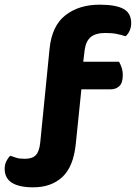

<svg xmlns="http://www.w3.org/2000/svg" viewBox="-33 -695 583 821"><path d="M315 -313 291 -79Q281 18 233.5 62Q186 106 109 106Q49 106 18 86.5Q-13 67 -13 27Q-13 8 -5.5 -6.5Q2 -21 11 -29Q24 -24 37.5 -20Q51 -16 74 -16Q105 -16 120 -31.5Q135 -47 139 -85L179 -487Q189 -585 247 -630Q305 -675 393 -675Q462 -675 495 -657Q528 -639 528 -596Q528 -578 521 -563Q514 -548 504 -540Q485 -546 465.5 -550Q446 -554 418 -554Q376 -554 355 -536.5Q334 -519 329 -481L323 -431H476Q482 -421 487 -406Q492 -391 492 -373Q492 -341 477.5 -327Q463 -313 440 -313Z"/></svg>

Font: Baloo Da 2
Style: Bold
Weight: 700
Designer: Noopur Datye, Sulekha Rajkumar and Ek Type
Foundry: Ek Type
Version: Version 1.640;hotconv 1.0.111;makeotfexe 2.5.65597; ttfautoh